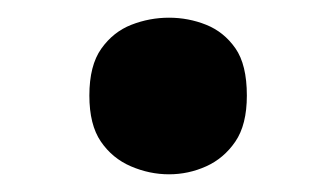

<svg xmlns="http://www.w3.org/2000/svg" viewBox="-20 -439 378 217"><path d="M171 -242Q149 -242 128 -251Q107 -260 94 -279Q81 -298 81 -331Q81 -365 94.5 -384Q108 -403 128.5 -411Q149 -419 171 -419Q193 -419 213 -411Q233 -403 246 -384.5Q259 -366 259 -331Q259 -298 246 -279Q233 -260 213 -251Q193 -242 171 -242Z"/></svg>

Font: Ruda ExtraBold
Style: Regular
Weight: 800
Designer: Mariela Monsalve and Angelina Sanchez
Foundry: Mariela Monsalve and Angelina Sanchez
Version: Version 2.000